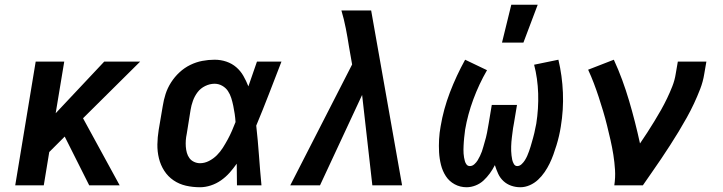

<svg xmlns="http://www.w3.org/2000/svg" viewBox="-20 -779 3040 807"><path d="M355 0 252 -205 187 -140 164 0H44L130 -520H250L214 -303L418 -520H569L329 -282L483 0Z M821 8Q790 8 761.5 1.5Q733 -5 709.5 -21Q686 -37 670.5 -61Q655 -85 648 -113.5Q641 -142 641.5 -172Q642 -202 647 -233L664 -333Q668 -359 676 -384Q684 -409 699 -432.5Q714 -456 734.5 -475Q755 -494 779.5 -506Q804 -518 830 -523Q856 -528 882 -528Q908 -528 931.5 -520Q955 -512 973 -496.5Q991 -481 1003 -460Q1015 -439 1024 -416Q1033 -442 1042 -468Q1051 -494 1060 -520H1163Q1137 -453 1111 -385.5Q1085 -318 1057 -251Q1064 -188 1068.5 -125.5Q1073 -63 1079 0H976Q976 -23 975.5 -45.5Q975 -68 975 -91Q961 -71 945 -53Q929 -35 909 -21Q889 -7 866 0.5Q843 8 821 8ZM821 -93Q840 -93 858.5 -102.5Q877 -112 891.5 -126.5Q906 -141 917 -158.5Q928 -176 937.5 -193.5Q947 -211 955 -229.5Q963 -248 970 -266Q969 -283 966.5 -300Q964 -317 960.5 -334Q957 -351 952 -367Q947 -383 938 -396.5Q929 -410 914 -418.5Q899 -427 882 -427Q862 -427 842.5 -417.5Q823 -408 810.5 -391.5Q798 -375 791 -355.5Q784 -336 781 -317L765 -217Q762 -203 761 -189.5Q760 -176 761 -162.5Q762 -149 765.5 -136.5Q769 -124 776.5 -114Q784 -104 796 -98.5Q808 -93 821 -93Z M1200 0 1460 -508 1447 -582Q1441 -621 1433.5 -659.5Q1426 -698 1415 -735H1540L1670 0H1545L1502 -380L1325 0Z M1941 8Q1914 8 1891 -4.5Q1868 -17 1854 -38.5Q1840 -60 1833.5 -86Q1827 -112 1825.5 -139Q1824 -166 1825.5 -193.5Q1827 -221 1832 -248Q1844 -320 1871 -390.5Q1898 -461 1935 -528L2027 -484Q1993 -425 1969.5 -361.5Q1946 -298 1935 -234Q1934 -225 1933 -217Q1932 -209 1931 -200.5Q1930 -192 1929.5 -183.5Q1929 -175 1928.5 -166.5Q1928 -158 1928 -150Q1928 -142 1928.5 -133.5Q1929 -125 1930.5 -117Q1932 -109 1934 -101.5Q1936 -94 1941 -87.5Q1946 -81 1955 -81Q1965 -81 1973.5 -88.5Q1982 -96 1987.5 -105Q1993 -114 1997.5 -123.5Q2002 -133 2005.5 -142.5Q2009 -152 2011.5 -162Q2014 -172 2017 -181.5Q2020 -191 2022.5 -201Q2025 -211 2027 -221Q2029 -231 2030.5 -240.5Q2032 -250 2034 -260L2047 -338H2153L2140 -260Q2138 -250 2136.5 -240.5Q2135 -231 2134 -221.5Q2133 -212 2131.5 -202Q2130 -192 2129.5 -182.5Q2129 -173 2128.5 -163.5Q2128 -154 2128.5 -144.5Q2129 -135 2130 -125.5Q2131 -116 2133 -107Q2135 -98 2140 -89.5Q2145 -81 2154 -81Q2164 -81 2172.5 -89Q2181 -97 2186.5 -106Q2192 -115 2196 -124Q2200 -133 2203.5 -143Q2207 -153 2210 -162.5Q2213 -172 2215.5 -181.5Q2218 -191 2221 -201Q2224 -211 2226 -220.5Q2228 -230 2230 -240Q2232 -250 2234 -259Q2244 -323 2242 -386Q2240 -449 2225 -507L2327 -528Q2343 -461 2346 -389.5Q2349 -318 2337 -246Q2334 -227 2329.5 -207.5Q2325 -188 2319 -168.5Q2313 -149 2306 -129.5Q2299 -110 2290 -91.5Q2281 -73 2269 -55.5Q2257 -38 2241.5 -23.5Q2226 -9 2206.5 -0.5Q2187 8 2167 8Q2147 8 2128.5 1.5Q2110 -5 2096 -18Q2082 -31 2074 -48.5Q2066 -66 2060 -85Q2051 -67 2039 -50.5Q2027 -34 2012.5 -20.5Q1998 -7 1979 0.5Q1960 8 1941 8ZM2090 -600 2129 -759H2240L2180 -600Z M2562 0Q2567 -33 2565 -65Q2563 -97 2558 -128.5Q2553 -160 2546 -190.5Q2539 -221 2531.5 -251.5Q2524 -282 2515 -312Q2506 -342 2496.5 -371Q2487 -400 2476 -429Q2465 -458 2452 -486L2560 -528Q2579 -487 2595 -443.5Q2611 -400 2624 -356Q2637 -312 2648.5 -267Q2660 -222 2670 -176Q2686 -199 2701 -222.5Q2716 -246 2730.5 -269.5Q2745 -293 2758.5 -317Q2772 -341 2784 -366Q2796 -391 2806 -416.5Q2816 -442 2820 -468L2829 -520H2949L2940 -468Q2935 -436 2923 -405Q2911 -374 2897 -344Q2883 -314 2866.5 -284.5Q2850 -255 2832.5 -226Q2815 -197 2796.5 -168.5Q2778 -140 2759 -111.5Q2740 -83 2720.5 -55.5Q2701 -28 2682 0Z"/></svg>

Font: Iosevka Extended Oblique
Style: Bold
Weight: 700
Width: 7
Italic angle: -9°
Monospace: yes
Designer: Belleve Invis
Foundry: Belleve Invis
Version: Version 32.5.0; ttfautohint (v1.8.4)